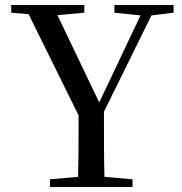

<svg xmlns="http://www.w3.org/2000/svg" viewBox="-20 -752 731 772"><path d="M440 -701 545 -690 379 -340 211 -691 319 -701V-732H25V-701L95 -695L296 -288C296 -168 296 -112 294 -41L181 -31V0H513V-31L400 -41C398 -115 398 -173 398 -303L589 -690L678 -701V-732H440Z"/></svg>

Font: Noto Serif CJK SC Medium
Style: Regular
Weight: 500
Designer: Ryoko NISHIZUKA 西塚涼子 (kana & ideographs); Frank Grießhammer (Latin, Greek & Cyrillic); Wenlong ZHANG 张文龙 (bopomofo); San
Foundry: Adobe
Version: Version 2.001;hotconv 1.1.0;makeotfexe 2.6.0